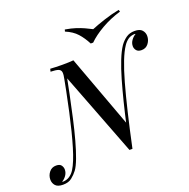

<svg xmlns="http://www.w3.org/2000/svg" viewBox="-243 -1089 1303 1324"><g transform="rotate(-20 408.5 -427.0)"><path d="M508 5 268 -619Q268 -619 265.5 -616.5Q263 -614 260 -610.5Q257 -607 254.5 -604.5Q252 -602 252 -602Q260 -639 257.5 -656.5Q255 -674 237.5 -680.5Q220 -687 181 -688L186 -708Q202 -707 225.5 -706Q249 -705 275 -705Q322 -705 356 -708L554 -171Q554 -171 552 -158.5Q550 -146 547.5 -126Q545 -106 542 -83Q539 -60 536.5 -40.5Q534 -21 532 -8Q530 5 530 5ZM813 -734Q786 -733 766 -719Q746 -705 731 -682Q685 -614 637 -443Q589 -272 530 5L516 -23Q531 -90 548 -167.5Q565 -245 584.5 -323Q604 -401 624.5 -472Q645 -543 667.5 -599.5Q690 -656 713 -690Q732 -717 758 -735.5Q784 -754 821 -754Q859 -754 875.5 -735.5Q892 -717 892 -692Q892 -662 873.5 -637.5Q855 -613 823 -613Q797 -613 785.5 -627.5Q774 -642 774 -659Q774 -682 788 -701.5Q802 -721 821 -732Q819 -733 817.5 -733.5Q816 -734 813 -734ZM4 54Q31 53 52 39Q73 25 88 1Q117 -45 146.5 -143Q176 -241 206.5 -380Q237 -519 268 -685L285 -664Q269 -582 251.5 -497.5Q234 -413 216 -332.5Q198 -252 179 -183Q160 -114 141 -63.5Q122 -13 104 11Q86 35 61.5 54.5Q37 74 -3 74Q-42 74 -58.5 55.5Q-75 37 -75 11Q-75 -19 -56 -43Q-37 -67 -5 -67Q22 -67 32.5 -52.5Q43 -38 43 -21Q43 2 29.5 21.5Q16 41 -3 52Q-2 53 0 53.5Q2 54 4 54ZM558 -863Q599 -880 655.5 -898.5Q712 -917 768 -928L773 -914Q696 -891 631 -853.5Q566 -816 526 -776H508Q484 -823 453 -857.5Q422 -892 369 -914L373 -928Q420 -920 451.5 -909.5Q483 -899 508 -887.5Q533 -876 558 -863Z"/></g></svg>

Font: Playfair Display Medium
Style: Italic
Weight: 500
Italic angle: -14°
Designer: Claus Eggers Sørensen
Foundry: Claus Eggers Sørensen
Version: Version 1.203